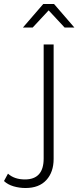

<svg xmlns="http://www.w3.org/2000/svg" viewBox="-108 -745 394 963"><path d="M20 198Q-11 198 -40 189.5Q-69 181 -88 163L-68 126Q-36 155 17 155Q111 155 111 50V-522H161V52Q161 118 124.5 158Q88 198 20 198ZM7 -607 109 -725H163L265 -607H216L136 -693L56 -607Z"/></svg>

Font: Montserrat Light
Style: Regular
Weight: 300
Designer: Julieta Ulanovsky
Foundry: Julieta Ulanovsky
Version: Version 9.000; ttfautohint (v1.8.4.7-5d5b)